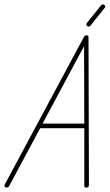

<svg xmlns="http://www.w3.org/2000/svg" viewBox="-66 -850 499 870"><path d="M-36 0Q-42 0 -44.5 -4.5Q-47 -9 -45 -13L314 -682Q319 -690 326 -690Q335 -690 335 -682L337 -13Q337 -9 335 -4.5Q333 0 325 0Q316 0 316 -8V-269H116L-24 -8Q-29 0 -36 0ZM127 -290H316L315 -641ZM335 -730Q328 -730 326 -736Q324 -742 328 -746L391 -825Q395 -830 400 -830Q406 -830 409.5 -824.5Q413 -819 408 -814L345 -735Q342 -730 335 -730Z"/></svg>

Font: Zen Loop
Style: Italic
Weight: 400
Italic angle: -15°
Designer: Yoshimichi Ohira
Foundry: A-1 Corp ZenFonts
Version: Version 1.000; ttfautohint (v1.8.3)